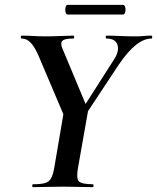

<svg xmlns="http://www.w3.org/2000/svg" viewBox="-20 -772 648 792"><path d="M311 -265 294 -282 450 -526Q473 -561 464.5 -587Q456 -613 420 -613Q416 -613 416 -619Q416 -625 420 -625Q443 -625 474.5 -623.5Q506 -622 538 -622Q559 -622 572.5 -623.5Q586 -625 605 -625Q608 -625 608 -619Q608 -613 605 -613Q574 -613 540.5 -586.5Q507 -560 469 -504ZM117 0Q113 0 113 -6Q113 -12 117 -12Q149 -12 166 -17Q183 -22 191 -37Q199 -52 204 -81L243 -310L344 -319L302 -81Q294 -38 304.5 -25Q315 -12 363 -12Q366 -12 366 -6Q366 0 363 0Q338 0 307.5 -1Q277 -2 241 -2Q204 -2 173 -1Q142 0 117 0ZM254 -271 139 -542Q123 -579 106.5 -596Q90 -613 70 -613Q66 -613 66 -619Q66 -625 70 -625Q92 -625 118 -623.5Q144 -622 167 -622Q196 -622 229.5 -623.5Q263 -625 282 -625Q286 -625 286 -619Q286 -613 282 -613Q248 -613 238 -604.5Q228 -596 237 -573L344 -317ZM259 -712Q253 -712 250.5 -722Q248 -732 250.5 -742Q253 -752 259 -752H487Q494 -752 496.5 -742Q499 -732 496.5 -722Q494 -712 487 -712Z"/></svg>

Font: Cormorant Light
Style: Bold Italic
Weight: 700
Italic angle: -10°
Version: Version 4.000